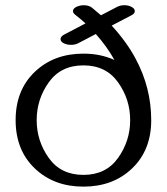

<svg xmlns="http://www.w3.org/2000/svg" viewBox="-20 -694 631 726"><path d="M295.4 11.7Q183.6 11.7 111.3 -57.4Q39.1 -126.5 39.1 -239.7Q39.1 -353 111.3 -422.1Q183.6 -491.2 295.4 -491.2Q359.9 -491.2 412.6 -467.3Q384.8 -517.6 342.3 -565.4L275.4 -530.3Q263.7 -524.4 248.5 -524.4Q231.9 -524.4 219.7 -531.2Q209 -537.1 209 -546.4Q209 -555.2 221.2 -562.5L303.2 -605.5Q287.1 -620.6 263.2 -639.2Q255.9 -645.5 255.9 -651.9Q255.9 -663.1 272.9 -669.9Q284.2 -674.3 295.9 -674.3Q316.4 -674.3 328.1 -664.6Q357.9 -639.6 361.8 -636.2L422.9 -668Q435.1 -674.3 450.2 -674.3Q466.8 -674.3 479 -667Q489.7 -661.1 489.7 -651.9Q489.7 -642.6 477.1 -636.2L402.3 -597.2Q458.5 -536.1 492.2 -473.1Q551.8 -362.8 551.8 -239.7Q551.8 -126.5 479.7 -57.4Q407.7 11.7 295.4 11.7ZM295.4 -32.7Q380.9 -32.7 426.5 -96.9Q472.2 -161.1 472.2 -239.7Q472.2 -318.4 426.5 -382.6Q380.9 -446.8 295.4 -446.8Q210 -446.8 164.3 -382.6Q118.7 -318.4 118.7 -239.7Q118.7 -161.1 164.3 -96.9Q210 -32.7 295.4 -32.7Z"/></svg>

Font: Gayathri
Style: Regular
Weight: 400
Designer: Binoy Dominic <binoy.domenic@gmail.com>
Foundry: SMC
Version: Version 1.000